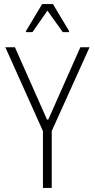

<svg xmlns="http://www.w3.org/2000/svg" viewBox="-20 -919 465 939"><path d="M190 0V-278L6 -688H53L210 -334H216L373 -688H418L233 -278V0ZM107 -762V-767L186 -899H239L318 -767V-762H287L212 -867L139 -762Z"/></svg>

Font: Saira Condensed ExtraLight
Style: Regular
Weight: 250
Width: 3
Designer: Hector Gatti with collaboration of the Omnibus-Type team
Foundry: Omnibus-Type
Version: Version 1.101